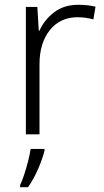

<svg xmlns="http://www.w3.org/2000/svg" viewBox="-20 -627 434 802"><path d="M307 -607Q346 -607 379 -599L370 -546Q338 -555 304 -555Q231 -555 188 -501Q145 -447 145 -358V-66H88V-598H136L142 -499H145Q165 -544 206 -575.5Q247 -607 307 -607ZM166 2Q158 35 139.5 78Q121 121 97 155H64V146Q72 130 81 102.5Q90 75 97.5 45.5Q105 16 108 -5H166Z"/></svg>

Font: Noto Sans Malayalam UI Light
Style: Regular
Weight: 300
Designer: Jelle Bosma - Monotype Design Team
Foundry: Monotype Imaging Inc.
Version: Version 2.104; ttfautohint (v1.8.4.7-5d5b)